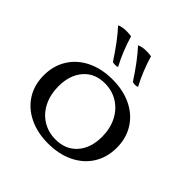

<svg xmlns="http://www.w3.org/2000/svg" viewBox="-197 -918 1089 1089"><g transform="rotate(45 347.0 -374.0)"><path d="M55 -248Q55 -324 91.5 -383Q128 -442 194.5 -474.5Q261 -507 348 -507Q434 -507 500 -475Q566 -443 602.5 -384.5Q639 -326 639 -250Q639 -173 602.5 -114.5Q566 -56 499.5 -23.5Q433 9 346 9Q260 9 194 -23Q128 -55 91.5 -113Q55 -171 55 -248ZM536 -235Q536 -300 510 -351.5Q484 -403 437.5 -432Q391 -461 333 -461Q252 -461 205 -406.5Q158 -352 158 -263Q158 -196 184 -144.5Q210 -93 256 -65Q302 -37 360 -37Q441 -37 488.5 -91Q536 -145 536 -235ZM153 -746Q175 -757 210 -757Q229 -757 249 -754Q277 -659 320 -579Q312 -575 300 -575Q292 -575 280 -577Q213 -681 153 -746ZM313 -746Q335 -757 370 -757Q389 -757 409 -754Q437 -659 480 -579Q472 -575 460 -575Q452 -575 440 -577Q373 -681 313 -746Z"/></g></svg>

Font: Vollkorn SC
Style: Regular
Weight: 400
Designer: Friedrich Althausen
Foundry: Friedrich Althausen
Version: Version 4.015